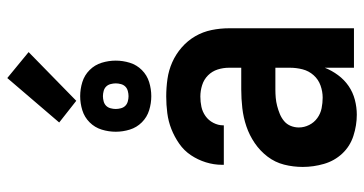

<svg xmlns="http://www.w3.org/2000/svg" viewBox="-262 -754 1023 540"><g transform="rotate(-90 250.0 -483.5)"><path d="M198 8Q168 8 138.5 -1.5Q109 -11 88.5 -33Q68 -55 59.5 -84.5Q51 -114 51 -144Q51 -171 57.5 -196.5Q64 -222 80 -243Q96 -264 118 -279Q140 -294 165 -302.5Q190 -311 216.5 -314Q243 -317 269 -317H330V-351Q330 -368 325 -383.5Q320 -399 308.5 -410.5Q297 -422 281 -427Q265 -432 249 -432Q234 -432 220 -429Q206 -426 194 -417.5Q182 -409 175 -395.5Q168 -382 168 -368V-366H57V-371Q57 -394 64 -416.5Q71 -439 84 -458.5Q97 -478 116.5 -491.5Q136 -505 157.5 -513.5Q179 -522 202.5 -525Q226 -528 249 -528Q274 -528 298.5 -524.5Q323 -521 345.5 -511Q368 -501 387 -484.5Q406 -468 418.5 -446.5Q431 -425 436 -400.5Q441 -376 441 -351V0H330V-82Q322 -62 309 -44.5Q296 -27 278.5 -15Q261 -3 240 2.5Q219 8 198 8ZM246 -88Q263 -88 280 -94Q297 -100 309 -113.5Q321 -127 325.5 -144.5Q330 -162 330 -180V-221H269Q257 -221 245.5 -220Q234 -219 222.5 -216Q211 -213 200 -208.5Q189 -204 180 -196.5Q171 -189 166.5 -178Q162 -167 162 -155Q162 -140 169 -126Q176 -112 188.5 -103Q201 -94 216 -91Q231 -88 246 -88ZM250 -570Q230 -570 210.5 -576Q191 -582 176.5 -596.5Q162 -611 156 -630.5Q150 -650 150 -670Q150 -690 156 -709.5Q162 -729 176.5 -743.5Q191 -758 210.5 -764Q230 -770 250 -770Q270 -770 289.5 -764Q309 -758 323.5 -743.5Q338 -729 344 -709.5Q350 -690 350 -670Q350 -650 344 -630.5Q338 -611 323.5 -596.5Q309 -582 289.5 -576Q270 -570 250 -570ZM250 -634Q257 -634 264.5 -636Q272 -638 277 -643Q282 -648 284 -655.5Q286 -663 286 -670Q286 -677 284 -684.5Q282 -692 277 -697Q272 -702 264.5 -704Q257 -706 250 -706Q243 -706 235.5 -704Q228 -702 223 -697Q218 -692 216 -684.5Q214 -677 214 -670Q214 -663 216 -655.5Q218 -648 223 -643Q228 -638 235.5 -636Q243 -634 250 -634ZM237 -781 176 -829 301 -975 374 -915Z"/></g></svg>

Font: Iosevka Term Curly
Style: Bold
Weight: 700
Designer: Belleve Invis
Foundry: Belleve Invis
Version: Version 32.3.0